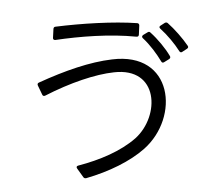

<svg xmlns="http://www.w3.org/2000/svg" viewBox="-90 -904 1179 1060"><g transform="rotate(-10 500.0 -373.5)"><path d="M744 -727C745 -734 742 -739 735 -741C606 -773 431 -793 288 -800C280 -801 276 -797 274 -790L263 -742C261 -734 265 -729 273 -728C411 -724 576 -708 718 -668C726 -666 731 -669 733 -677ZM981 -554C988 -557 991 -562 988 -569C967 -616 932 -673 901 -712C897 -717 891 -718 885 -716L859 -705C851 -702 850 -696 855 -689C888 -647 919 -592 937 -548C940 -541 946 -538 953 -542ZM874 -515C881 -518 884 -524 881 -531C864 -577 831 -635 798 -677C794 -683 789 -684 782 -681L756 -671C748 -667 746 -661 751 -654C784 -611 812 -554 829 -509C832 -502 837 -500 844 -503ZM294 44C297 51 302 53 309 53C440 39 564 3 652 -51C877 -189 902 -551 563 -568C440 -575 297 -552 143 -512C136 -510 133 -505 135 -497L150 -443C152 -436 157 -433 165 -435C313 -481 459 -503 561 -496C810 -481 771 -215 615 -117C523 -61 401 -33 277 -23C268 -22 265 -16 269 -8Z"/></g></svg>

Font: LINE Seed JP_OTF Regular
Style: Regular
Weight: 400
Designer: LY Corporation & Fontrix & Fontworks
Version: Version 1.002